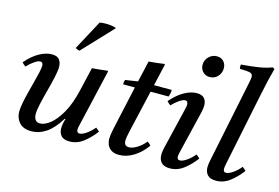

<svg xmlns="http://www.w3.org/2000/svg" viewBox="-98 -960 1714 1181"><g transform="rotate(15 759.5 -369.5)"><path d="M398 -309 433 -459Q457 -461 482 -463.5Q507 -466 531 -469L534 -465L452 -111Q451 -104 448 -93Q445 -82 445 -72Q445 -63 449 -57Q453 -51 463 -51Q480 -51 506 -69Q532 -87 553 -113Q566 -104 576 -93Q542 -48 502.5 -18Q463 12 415 12Q378 12 362 -6.5Q346 -25 346 -53Q346 -81 357 -115H352Q312 -49 267 -18.5Q222 12 172 12Q121 12 95.5 -16.5Q70 -45 70 -86Q70 -108 76.5 -141.5Q83 -175 92.5 -212.5Q102 -250 111.5 -286Q121 -322 127.5 -350.5Q134 -379 134 -394Q134 -417 116 -417Q102 -417 79.5 -401.5Q57 -386 35 -363Q28 -368 22.5 -373Q17 -378 12 -384Q52 -431 94.5 -454.5Q137 -478 174 -478Q208 -478 222 -460Q236 -442 236 -415Q236 -389 226.5 -346Q217 -303 204 -255Q191 -207 181.5 -164.5Q172 -122 172 -97Q172 -77 181 -62.5Q190 -48 212 -48Q240 -48 275 -75Q310 -102 343.5 -160Q377 -218 398 -309ZM509 -737 510 -733 331 -543Q329 -543 318.5 -546.5Q308 -550 305 -554L406 -742Q412 -744 422.5 -745Q433 -746 444 -746Q462 -746 480.5 -743.5Q499 -741 509 -737Z M934 -413H819L756 -139Q747 -100 747 -83Q747 -67 754 -57.5Q761 -48 779 -48Q800 -48 829 -65.5Q858 -83 881 -112Q894 -103 904 -92Q869 -43 824 -15Q779 13 731 13Q699 13 680.5 0Q662 -13 655 -31.5Q648 -50 648 -66Q648 -77 650 -93Q652 -109 657 -132L719 -413H644Q644 -421 645 -428Q646 -435 649 -442L728 -454Q735 -483 743.5 -519.5Q752 -556 759 -589Q783 -591 808.5 -593.5Q834 -596 858 -600L861 -596Q854 -566 847 -535.5Q840 -505 829 -457H942Q942 -445 940 -434.5Q938 -424 934 -413Z M1192 -113Q1205 -104 1215 -93Q1181 -48 1141.5 -18Q1102 12 1054 12Q1017 12 1000 -6.5Q983 -25 983 -56Q983 -67 985 -79.5Q987 -92 990 -105L1050 -355Q1057 -384 1057 -393Q1057 -417 1039 -417Q1025 -417 1002.5 -401.5Q980 -386 958 -363Q951 -368 945.5 -373Q940 -378 935 -384Q975 -431 1017.5 -454.5Q1060 -478 1097 -478Q1131 -478 1145.5 -460.5Q1160 -443 1160 -417Q1160 -408 1158.5 -397.5Q1157 -387 1155 -376L1091 -110Q1090 -103 1087 -92.5Q1084 -82 1084 -72Q1084 -63 1088 -57Q1092 -51 1102 -51Q1119 -51 1145 -69Q1171 -87 1192 -113ZM1146 -594Q1119 -594 1102 -612Q1085 -630 1085 -656Q1085 -686 1106.5 -707.5Q1128 -729 1158 -729Q1185 -729 1201 -711.5Q1217 -694 1217 -668Q1217 -638 1197 -616Q1177 -594 1146 -594Z M1486 -113Q1499 -104 1509 -93Q1475 -48 1435.5 -18Q1396 12 1348 12Q1311 12 1294 -6.5Q1277 -25 1277 -56Q1277 -67 1279 -80Q1281 -93 1284 -106L1389 -617Q1392 -631 1394 -642.5Q1396 -654 1396 -661Q1396 -681 1378.5 -685.5Q1361 -690 1313 -691Q1312 -698 1311.5 -704.5Q1311 -711 1312 -718Q1366 -722 1417.5 -729.5Q1469 -737 1506 -752L1519 -745Q1509 -708 1498.5 -664Q1488 -620 1477 -565L1384 -112Q1383 -105 1380.5 -93.5Q1378 -82 1378 -72Q1378 -63 1382 -57Q1386 -51 1396 -51Q1413 -51 1439 -69Q1465 -87 1486 -113Z"/></g></svg>

Font: Tiro Bangla
Style: Italic
Weight: 400
Italic angle: -11°
Designer: Bangla: John Hudson & Fiona Ross, assisted by Neelakash Kshetrimayum. Latin: John Hudson with Paul Hanslow, assisted by 
Foundry: Tiro Typeworks Ltd.
Version: Version 1.60